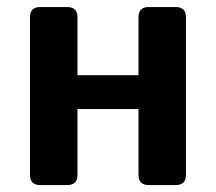

<svg xmlns="http://www.w3.org/2000/svg" viewBox="-20 -533 622 553"><path d="M95.7 0Q66.4 0 66.4 -29.3V-483.4Q66.4 -512.7 95.7 -512.7H173.8Q203.1 -512.7 203.1 -483.4V-316.4H378.9V-483.4Q378.9 -512.7 408.2 -512.7H486.3Q515.6 -512.7 515.6 -483.4V-29.3Q515.6 0 486.3 0H408.2Q378.9 0 378.9 -29.3V-218.8H203.1V-29.3Q203.1 0 173.8 0Z"/></svg>

Font: Istok Web
Style: Bold
Weight: 700
Designer: Andrey V. Panov
Foundry: Andrey V. Panov
Version: Version 1.0.2g